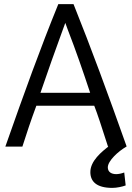

<svg xmlns="http://www.w3.org/2000/svg" viewBox="-20 -712 642 935"><path d="M527 203C449 203 420 171 420 126C420 73 472 28 517 -5H594V3C557 24 505 71 505 103C505 126 523 136 546 136C557 136 572 133 585 128L592 191C576 197 549 203 527 203ZM597 2H506C474 -98 454 -159 439 -197H157C131 -127 109 -61 89 2H6C98 -260 176 -476 264 -692H338C425 -475 504 -260 597 2ZM419 -260C384 -366 348 -470 311 -565L296 -606H300L285 -565C250 -469 213 -366 177 -260Z"/></svg>

Font: Repo Regular
Style: Regular
Weight: 400
Designer: Stefan Peev
Foundry: Context Ltd
Version: Version 1.502